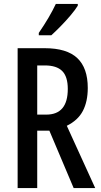

<svg xmlns="http://www.w3.org/2000/svg" viewBox="-20 -960 516 980"><path d="M208 -714Q321 -714 374.5 -663.5Q428 -613 428 -511Q428 -442 403 -394Q378 -346 321 -318L466 0H356L232 -293H170V0H70V-714ZM209 -626H170V-375H216Q326 -375 326 -506Q326 -569 297.5 -597.5Q269 -626 209 -626ZM377 -931Q365 -911 341 -882.5Q317 -854 290 -826.5Q263 -799 242 -780H178V-792Q233 -872 265 -940H377Z"/></svg>

Font: Noto Sans Thai Looped ExtraCondensed Medium
Style: Regular
Weight: 500
Width: 2
Designer: Sasikarn Vongin, Ben Mitchell
Foundry: The Fontpad Ltd
Version: Version 1.001; ttfautohint (v1.8.4.7-5d5b)